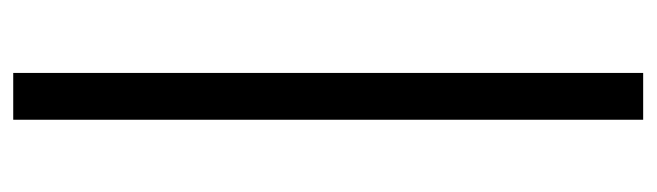

<svg xmlns="http://www.w3.org/2000/svg" viewBox="-362 -388 968 283"><g transform="rotate(90 121.5 -246.0)"><path d="M156 218H87V-710.5H156Z"/></g></svg>

Font: Anek Latin Medium
Style: Regular
Weight: 400
Version: Version 1.003